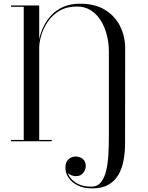

<svg xmlns="http://www.w3.org/2000/svg" viewBox="-20 -780 816 1060"><path d="M489 260Q441 260 408 243.2Q375 226.5 358 200.2Q341 174 341 146Q341 115 358 99.5Q375 84 398 84Q410.5 84 423.2 89.2Q436 94.5 444.8 106.2Q453.5 118 453.5 138Q453.5 157 439.2 174.8Q425 192.5 400 192.5Q385.5 192.5 372.2 187Q359 181.5 350.5 171.2Q342 161 342 146H348.5Q348.5 171 364 195Q379.5 219 409.5 234.8Q439.5 250.5 483.5 250.5Q517.5 250.5 537 226.5Q556.5 202.5 566 162.8Q575.5 123 578.2 75.2Q581 27.5 581 -20V-496Q581 -542.5 569.8 -586.8Q558.5 -631 536.5 -666.5Q514.5 -702 481.5 -723Q448.5 -744 404.5 -744Q348.5 -744 308.8 -720.5Q269 -697 244.5 -661Q220 -625 208.2 -586Q196.5 -547 196.5 -515.5H191Q191 -540.5 198.5 -572.2Q206 -604 222.2 -636.8Q238.5 -669.5 265 -697.5Q291.5 -725.5 330.2 -742.5Q369 -759.5 421 -759.5Q506 -759.5 561.2 -724.8Q616.5 -690 643.8 -634Q671 -578 671 -514.5L670.5 11.5Q670.5 60 662.2 104.8Q654 149.5 634 184.5Q614 219.5 578.8 239.8Q543.5 260 489 260ZM41 0V-7.5H265.5V0ZM111 0V-742.5H41V-750H196.5V0Z"/></svg>

Font: Bodoni Moda 28pt
Style: Regular
Weight: 400
Designer: Owen Earl
Foundry: indestructible type
Version: Version 2.005